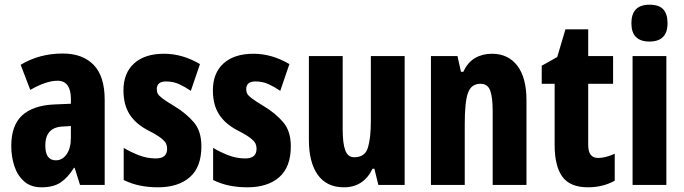

<svg xmlns="http://www.w3.org/2000/svg" viewBox="-20 -788 2916 818"><path d="M247 -560Q332 -560 379 -511.5Q426 -463 426 -363V0H321L298 -73H295Q269 -31 238 -10.5Q207 10 157 10Q111 10 82.5 -15.5Q54 -41 41 -81Q28 -121 28 -166Q28 -254 74.5 -296.5Q121 -339 211 -343L282 -346V-368Q282 -404 268 -424Q254 -444 225 -444Q177 -444 109 -405L68 -512Q148 -560 247 -560ZM248 -249Q173 -246 173 -168Q173 -105 218 -105Q246 -105 264 -131Q282 -157 282 -201V-251Z M838 -165Q838 -76 788.5 -33Q739 10 653 10Q614 10 578 3Q542 -4 507 -21V-158Q535 -141 570.5 -127Q606 -113 644 -113Q692 -113 692 -154Q692 -165 688 -175Q684 -185 667.5 -198.5Q651 -212 612 -232Q558 -260 532 -301Q506 -342 506 -403Q506 -477 551.5 -518Q597 -559 679 -559Q757 -559 832 -515L793 -401Q768 -418 743 -429.5Q718 -441 687 -441Q648 -441 648 -408Q648 -397 652.5 -388.5Q657 -380 673 -368Q689 -356 724 -335Q772 -306 805 -268Q838 -230 838 -165Z M1219 -165Q1219 -76 1169.5 -33Q1120 10 1034 10Q995 10 959 3Q923 -4 888 -21V-158Q916 -141 951.5 -127Q987 -113 1025 -113Q1073 -113 1073 -154Q1073 -165 1069 -175Q1065 -185 1048.5 -198.5Q1032 -212 993 -232Q939 -260 913 -301Q887 -342 887 -403Q887 -477 932.5 -518Q978 -559 1060 -559Q1138 -559 1213 -515L1174 -401Q1149 -418 1124 -429.5Q1099 -441 1068 -441Q1029 -441 1029 -408Q1029 -397 1033.5 -388.5Q1038 -380 1054 -368Q1070 -356 1105 -335Q1153 -306 1186 -268Q1219 -230 1219 -165Z M1704 -549V0H1592L1575 -69H1567Q1529 10 1445 10Q1372 10 1334 -43Q1296 -96 1296 -192V-549H1440V-236Q1440 -177 1451 -147.5Q1462 -118 1489 -118Q1535 -118 1547.5 -159Q1560 -200 1560 -273V-549Z M2076 -559Q2145 -559 2184 -508Q2223 -457 2223 -361V0H2079V-317Q2079 -373 2068.5 -402Q2058 -431 2027 -431Q1988 -431 1974 -393Q1960 -355 1960 -259V0H1816V-549H1929L1944 -482H1954Q1972 -522 2003.5 -540.5Q2035 -559 2076 -559Z M2528 -115Q2544 -115 2561.5 -119.5Q2579 -124 2599 -133V-18Q2548 10 2485 10Q2409 10 2376 -35Q2343 -80 2343 -171V-431H2288V-508L2354 -545L2389 -663H2486V-549H2592V-431H2486V-170Q2486 -115 2528 -115Z M2747 -768Q2788 -768 2806 -748Q2824 -728 2824 -689Q2824 -611 2747 -611Q2670 -611 2670 -689Q2670 -768 2747 -768ZM2819 -549V0H2675V-549Z"/></svg>

Font: Noto Sans Tamil ExtraCondensed ExtraBold
Style: Regular
Weight: 800
Width: 2
Designer: Jelle Bosma - Monotype Design Team
Foundry: Monotype Imaging Inc.
Version: Version 2.004; ttfautohint (v1.8.4.7-5d5b)